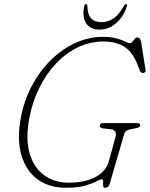

<svg xmlns="http://www.w3.org/2000/svg" viewBox="-20 -892 724 928"><path d="M478.5 -714Q517 -714 543.2 -706.5Q569.5 -699 585 -691.2Q600.5 -683.5 607 -683.5Q614.5 -683.5 620.2 -690.2Q626 -697 631.2 -704Q636.5 -711 642.5 -711Q658 -711 662 -690L683.5 -553.5Q684.5 -546 680.2 -542.5Q676 -539 670.5 -539Q665.5 -539 661.2 -543.2Q657 -547.5 655.5 -551.5L643.5 -582.5Q618.5 -644.5 577.8 -668Q537 -691.5 481 -691.5Q415.5 -691.5 357.2 -663.5Q299 -635.5 251.5 -585.5Q204 -535.5 170.8 -469Q137.5 -402.5 122.5 -325Q102.5 -221.5 123 -151.2Q143.5 -81 193.5 -45Q243.5 -9 313 -9Q389.5 -9 440.5 -35.8Q491.5 -62.5 506 -112.5L537 -225Q549 -264.5 514 -267.5L478 -271.5Q462 -273 462 -286Q462 -297 480.5 -297H643Q658.5 -297 658 -285.5Q656 -275 634.5 -272L612.5 -267.5Q585 -263 580 -243.5L510.5 -4.5Q506.5 7.5 501 11.5Q495.5 15.5 487 15.5Q479 15.5 478.5 5.2Q478 -5 478.2 -15.2Q478.5 -25.5 472 -25.5Q464 -25.5 445.5 -15.2Q427 -5 391.8 5.2Q356.5 15.5 297.5 15.5Q217 15.5 161.2 -25.5Q105.5 -66.5 83.2 -143Q61 -219.5 81 -325Q96 -404.5 132.8 -474.8Q169.5 -545 223 -598.8Q276.5 -652.5 341.8 -683.2Q407 -714 478.5 -714ZM470 -785Q503 -785 529.8 -803.8Q556.5 -822.5 579 -864Q583.5 -872 589 -872Q595.5 -872 593.5 -863Q578.5 -813 542.2 -781Q506 -749 461 -749Q415 -749 395.5 -781Q376 -813 387.5 -863Q389.5 -872 396.5 -872Q401.5 -872 402 -864Q403 -822.5 420 -803.8Q437 -785 470 -785Z"/></svg>

Font: Fraunces 9pt Soft Thin
Style: Italic
Weight: 100
Italic angle: -16°
Version: Version 1.000;[b76b70a41]